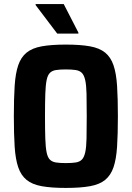

<svg xmlns="http://www.w3.org/2000/svg" viewBox="-20 -915 648 943"><path d="M303 8Q232 8 185 -0.5Q138 -9 110.5 -31.5Q83 -54 69.5 -93.5Q56 -133 52 -194.5Q48 -256 48 -344Q48 -432 52 -493.5Q56 -555 69.5 -594.5Q83 -634 110.5 -656.5Q138 -679 185 -687.5Q232 -696 303 -696Q375 -696 422 -687.5Q469 -679 496.5 -656.5Q524 -634 537.5 -594.5Q551 -555 555 -493.5Q559 -432 559 -344Q559 -256 555 -194.5Q551 -133 537.5 -93.5Q524 -54 496.5 -31.5Q469 -9 422 -0.5Q375 8 303 8ZM303 -114Q333 -114 352 -117Q371 -120 382 -131Q393 -142 398.5 -166.5Q404 -191 405 -234Q406 -277 406 -344Q406 -411 405 -454Q404 -497 398.5 -521.5Q393 -546 382 -557Q371 -568 352 -571Q333 -574 303 -574Q274 -574 255 -571Q236 -568 225 -557Q214 -546 209 -521.5Q204 -497 202.5 -454Q201 -411 201 -344Q201 -277 202.5 -234Q204 -191 209 -166.5Q214 -142 225 -131Q236 -120 255 -117Q274 -114 303 -114ZM261 -750 155 -890V-895H293L365 -755V-750Z"/></svg>

Font: Saira SemiCondensed
Style: Bold
Weight: 700
Width: 4
Designer: Hector Gatti with collaboration of the Omnibus-Type team
Foundry: Omnibus-Type
Version: Version 1.101